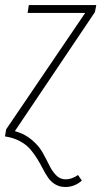

<svg xmlns="http://www.w3.org/2000/svg" viewBox="-33 -540 401 760"><path d="M-13.2 0 -8.8 -27.8 304.2 -488.8H76.2L81.1 -520H348.1L342.8 -492.2L25.9 -21Q64.9 -10.3 93 13.7Q121.1 37.6 135.5 63.5Q149.9 89.4 161.9 113.8Q173.8 138.2 189.5 154.1Q205.1 169.9 227.1 169.9Q251 169.9 275.9 152.8L291 174.8Q262.2 200.2 226.1 200.2Q203.6 200.2 186.8 190.4Q169.9 180.7 158.4 164.6Q147 148.4 137 128.9Q127 109.4 114.5 88.9Q102.1 68.4 86.4 50.3Q70.8 32.2 45.4 18.6Q20 4.9 -13.2 0Z"/></svg>

Font: Fira Sans Compressed UltraLight
Style: Italic
Weight: 200
Width: 3
Italic angle: -8°
Designer: Carrois Corporate & Edenspiekermann AG
Foundry: Carrois Corporate GbR & Edenspiekermann AG
Version: Version 4.203;PS 004.203;hotconv 1.0.88;makeotf.lib2.5.64775